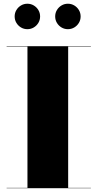

<svg xmlns="http://www.w3.org/2000/svg" viewBox="-20 -994 514 1014"><path d="M271.4 -907.1Q271.4 -925.6 280.5 -940.8Q289.6 -956.1 304.9 -965.2Q320.1 -974.3 338.6 -974.3Q357.1 -974.3 372.3 -965.2Q387.6 -956.1 396.7 -940.8Q405.8 -925.6 405.8 -907.1Q405.8 -888.6 396.7 -873.4Q387.6 -858.1 372.3 -849Q357.1 -839.9 338.6 -839.9Q320.1 -839.9 304.9 -849Q289.6 -858.1 280.5 -873.4Q271.4 -888.6 271.4 -907.1ZM57.4 -907.1Q57.4 -925.6 66.5 -940.8Q75.6 -956.1 90.9 -965.2Q106.1 -974.3 124.6 -974.3Q143.1 -974.3 158.3 -965.2Q173.6 -956.1 182.7 -940.8Q191.8 -925.6 191.8 -907.1Q191.8 -888.6 182.7 -873.4Q173.6 -858.1 158.3 -849Q143.1 -839.9 124.6 -839.9Q106.1 -839.9 90.9 -849Q75.6 -858.1 66.5 -873.4Q57.4 -888.6 57.4 -907.1ZM15 -2H125V-748H15V-750H460V-748H340V-2H460V0H15Z"/></svg>

Font: Bodoni* 96pt Fatface
Style: Regular
Weight: 900
Version: Version 2.3